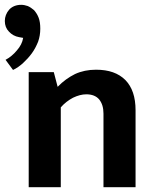

<svg xmlns="http://www.w3.org/2000/svg" viewBox="-54 -776 643 796"><path d="M198 -331V0H65V-477H169L185 -416C207 -439 231 -456 257 -469C283 -481 312 -487 344 -487C397 -487 437 -473 466 -444C494 -415 508 -374 508 -319V0H375V-305C375 -330 369 -349 357 -364C345 -378 327 -385 304 -385C286 -385 268 -380 249 -371C230 -361 213 -348 198 -331ZM42 -619 25 -622C8 -625 -6 -633 -17 -645C-28 -656 -34 -671 -34 -689C-34 -706 -28 -722 -16 -736C-4 -749 13 -756 34 -756C43 -756 52 -754 61 -751C70 -747 79 -741 87 -734C94 -726 101 -716 106 -703C111 -690 113 -675 113 -657C113 -638 110 -620 104 -603C97 -586 89 -570 78 -555C67 -540 55 -527 42 -515C29 -503 15 -493 0 -486L-31 -528C-14 -537 2 -550 16 -567C30 -583 39 -600 42 -619Z"/></svg>

Font: Holmes&Hills Bold
Style: Bold
Weight: 500
Designer: Noopur Datye, Girish Dalvi, Yashodeep Gholap, Pallavi Karambelkar
Foundry: Ek Type
Version: ""